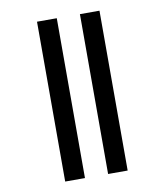

<svg xmlns="http://www.w3.org/2000/svg" viewBox="-85 -830 771 899"><g transform="rotate(-10 301.0 -380.0)"><path d="M356 0V-760H449V0ZM152 0V-760H246V0Z"/></g></svg>

Font: Noto Serif
Style: Bold
Weight: 700
Designer: Monotype Design Team
Foundry: Monotype Imaging Inc.
Version: Version 2.014